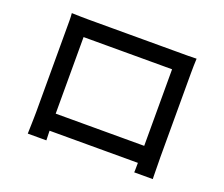

<svg xmlns="http://www.w3.org/2000/svg" viewBox="-116 -871 1233 1058"><g transform="rotate(20 500.0 -342.5)"><path d="M137 -696Q168 -695 191.5 -694.5Q215 -694 234 -694Q247 -694 280 -694Q313 -694 358 -694Q403 -694 454.5 -694Q506 -694 558 -694Q610 -694 654.5 -694Q699 -694 731.5 -694Q764 -694 777 -694Q794 -694 819.5 -694Q845 -694 869 -695Q868 -675 867.5 -652.5Q867 -630 867 -609Q867 -598 867 -568.5Q867 -539 867 -497.5Q867 -456 867 -408.5Q867 -361 867 -314Q867 -267 867 -226Q867 -185 867 -156.5Q867 -128 867 -118Q867 -105 867.5 -84.5Q868 -64 868 -43Q868 -22 868.5 -7Q869 8 869 11H760Q761 7 761 -13Q761 -33 761.5 -60Q762 -87 762 -110Q762 -120 762 -151Q762 -182 762 -226Q762 -270 762 -320Q762 -370 762 -418.5Q762 -467 762 -506.5Q762 -546 762 -570Q762 -594 762 -594H243Q243 -594 243 -570.5Q243 -547 243 -507Q243 -467 243 -419Q243 -371 243 -321Q243 -271 243 -227Q243 -183 243 -152Q243 -121 243 -110Q243 -96 243 -76.5Q243 -57 243.5 -38.5Q244 -20 244.5 -6Q245 8 245 11H136Q136 8 136.5 -7Q137 -22 137.5 -42Q138 -62 138.5 -82.5Q139 -103 139 -118Q139 -129 139 -158Q139 -187 139 -228.5Q139 -270 139 -317.5Q139 -365 139 -412Q139 -459 139 -500Q139 -541 139 -570Q139 -599 139 -609Q139 -628 139 -652Q139 -676 137 -696ZM802 -145V-45H192V-145Z"/></g></svg>

Font: Noto Sans JP Thin Medium
Style: Regular
Weight: 500
Version: Version 2.004-H2;hotconv 1.0.118;makeotfexe 2.5.65603